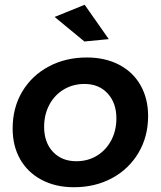

<svg xmlns="http://www.w3.org/2000/svg" viewBox="-20 -780 674 805"><path d="M601 -294Q601 -207 560.5 -139Q520 -71 449.5 -33Q379 5 290 5Q213 5 154.5 -26Q96 -57 64.5 -112.5Q33 -168 33 -241Q33 -328 73 -395.5Q113 -463 184 -501Q255 -539 344 -539Q421 -539 479.5 -508.5Q538 -478 569.5 -422Q601 -366 601 -294ZM165 -248Q165 -183 202 -143.5Q239 -104 300 -104Q348 -104 386 -127Q424 -150 446 -191Q468 -232 468 -284Q468 -348 431.5 -388Q395 -428 334 -428Q286 -428 247.5 -405Q209 -382 187 -341Q165 -300 165 -248ZM335 -760 436 -616 334 -606 209 -709Z"/></svg>

Font: Gontserrat Medium
Style: Italic
Weight: 500
Italic angle: -11.3°
Designer: Julieta Ulanovsky
Foundry: Julieta Ulanovsky
Version: Version 6.001